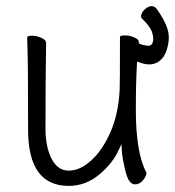

<svg xmlns="http://www.w3.org/2000/svg" viewBox="-20 -596 573 629"><path d="M72 -171Q72 -391 70 -440L69 -474Q70 -479 85 -479Q100 -479 115.5 -472Q131 -465 131 -456Q129 -340 129 -175Q129 -115 149 -76Q169 -37 205.5 -37Q242 -37 279 -70.5Q316 -104 342 -163.5Q368 -223 372 -301Q373 -318 373 -475Q373 -480 389 -480Q405 -480 420 -473.5Q435 -467 435 -458V-454Q442 -450 448 -449Q460 -446 466 -446Q478 -446 481 -459Q482 -464 482 -469Q482 -481 476 -496Q466 -516 445 -535Q442 -539 442 -542Q442 -545 443 -548Q446 -559 457 -567.5Q468 -576 476 -576Q487 -576 494 -566Q521 -528 529 -500Q533 -487 533 -472Q533 -457 528 -439Q520 -407 498 -393Q485 -385 469 -385Q459 -385 450 -387.5Q441 -390 429 -394Q425 -325 425 -237Q425 -96 459 -32L460 -29Q460 -20 449 -6Q438 8 422 8Q401 8 390.5 -37Q380 -82 379 -103L378 -124L369 -105Q350 -62 305.5 -24.5Q261 13 205 13Q72 13 72 -171Z"/></svg>

Font: Moon Stars Kai HW Light
Style: Regular
Weight: 300
Designer: GuiWonder
Version: Version 1.101